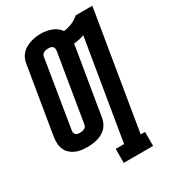

<svg xmlns="http://www.w3.org/2000/svg" viewBox="-223 -864 1069 1189"><g transform="rotate(-30 311.5 -270.0)"><path d="M305 205V105H365L483 -605Q465 -598 446 -594Q427 -590 409 -589Q408 -588 408 -587.5Q408 -587 408 -586L328 -103Q325 -85 317 -68Q309 -51 296 -37.5Q283 -24 266 -15Q249 -6 231.5 -1Q214 4 196 6Q178 8 161 8Q139 8 117 5Q95 2 75.5 -7Q56 -16 41 -30Q26 -44 17.5 -63.5Q9 -83 8 -105Q7 -127 10 -149L90 -632Q93 -650 101 -667Q109 -684 122.5 -697.5Q136 -711 153 -720Q170 -729 188 -734.5Q206 -740 223.5 -742.5Q241 -745 259 -745Q279 -745 298 -741.5Q317 -738 334.5 -731.5Q352 -725 367.5 -713.5Q383 -702 393 -687Q422 -690 451.5 -702Q481 -714 505 -735H623L484 105H515V205ZM163 -92Q170 -92 177.5 -93Q185 -94 192.5 -97Q200 -100 205.5 -106Q211 -112 212 -119L292 -602Q293 -611 292 -619Q291 -627 285.5 -633Q280 -639 272 -641Q264 -643 255 -643Q248 -643 240.5 -642Q233 -641 226 -638Q219 -635 213.5 -629Q208 -623 206 -616L127 -133Q125 -124 126.5 -116Q128 -108 133 -102Q138 -96 146 -94Q154 -92 163 -92Z"/></g></svg>

Font: Iosevka Slab Extended Oblique
Style: Bold
Weight: 700
Width: 7
Italic angle: -9°
Monospace: yes
Designer: Belleve Invis
Foundry: Belleve Invis
Version: Version 11.1.1; ttfautohint (v1.8.3)